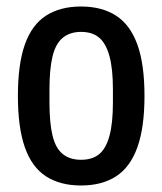

<svg xmlns="http://www.w3.org/2000/svg" viewBox="-20 -558 498 590"><path d="M229 12Q165 12 121.5 -16Q78 -44 56.5 -105Q35 -166 35 -263Q35 -361 56.5 -421.5Q78 -482 121.5 -510Q165 -538 229 -538Q293 -538 336.5 -510Q380 -482 402 -421.5Q424 -361 424 -263Q424 -166 402 -105Q380 -44 336.5 -16Q293 12 229 12ZM229 -67Q264 -67 285 -84.5Q306 -102 316.5 -141Q327 -180 327 -243V-283Q327 -346 316.5 -385Q306 -424 285 -442Q264 -460 229 -460Q195 -460 173 -442Q151 -424 141.5 -385Q132 -346 132 -283V-243Q132 -180 141.5 -141Q151 -102 173 -84.5Q195 -67 229 -67Z"/></svg>

Font: Archivo Condensed Medium
Style: Regular
Weight: 500
Width: 3
Designer: Hector Gatti
Foundry: Omnibus-Type
Version: Version 2.001